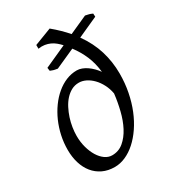

<svg xmlns="http://www.w3.org/2000/svg" viewBox="-174 -779 795 891"><g transform="rotate(-30 223.0 -334.0)"><path d="M192.9 -33.2Q228 -33.2 254.2 -55.2Q280.3 -77.1 298.6 -112.1Q316.9 -147 327.6 -190.7Q338.4 -234.4 343.3 -277.8Q338.4 -305.2 326.4 -328.1Q314.5 -351.1 298.3 -367.7Q282.2 -384.3 263.4 -393.6Q244.6 -402.8 226.1 -402.8Q204.1 -402.8 186 -393.1Q168 -383.3 153.3 -367.2Q138.7 -351.1 127.7 -329.8Q116.7 -308.6 109.1 -285.4Q101.6 -262.2 97.9 -238.5Q94.2 -214.8 94.2 -193.8Q94.2 -160.6 102.3 -131.3Q110.4 -102.1 123.8 -80.3Q137.2 -58.6 155 -45.9Q172.9 -33.2 192.9 -33.2ZM412.1 -345.2Q412.1 -293.5 402.8 -246.6Q393.6 -199.7 377 -158.9Q360.4 -118.2 337.9 -85.2Q315.4 -52.2 289.3 -28.8Q263.2 -5.4 234.4 7.3Q205.6 20 176.8 20Q140.6 20 112.5 6.6Q84.5 -6.8 65.2 -30.5Q45.9 -54.2 35.9 -86.9Q25.9 -119.6 25.9 -158.2Q25.9 -196.3 33.9 -233.2Q42 -270 56.6 -303.2Q71.3 -336.4 91.6 -364.5Q111.8 -392.6 136.5 -413.3Q161.1 -434.1 189 -445.6Q216.8 -457 246.1 -457Q259.3 -457 272.9 -451.9Q286.6 -446.8 299.3 -438Q312 -429.2 323.7 -417.5Q335.4 -405.8 344.7 -392.6Q339.4 -441.4 322.5 -480.7Q305.7 -520 279.3 -554.7L174.8 -507.8Q167 -509.3 162.6 -510Q158.2 -510.7 154.8 -511.7Q151.4 -512.7 147.5 -514.2Q143.6 -515.6 137.2 -518.1L134.8 -535.2L252.4 -588.4Q242.2 -599.6 230.7 -609.1Q219.2 -618.7 205.8 -624.8Q192.4 -630.9 177 -633.3Q161.6 -635.7 143.1 -632.8V-652.8L234.9 -688Q256.8 -669.9 275.6 -651.6Q294.4 -633.3 310.5 -614.7L407.2 -658.2Q417 -656.2 422.1 -655Q427.2 -653.8 430.7 -652.8Q434.1 -651.9 436.8 -650.4Q439.5 -648.9 444.8 -647L445.8 -629.9L336.9 -580.6Q376.5 -524.9 394.3 -466.3Q412.1 -407.7 412.1 -345.2Z"/></g></svg>

Font: Gentium Plus Afr
Style: Italic
Weight: 400
Italic angle: -8°
Designer: J. Victor Gaultney, Annie Olsen, Iska Routamaa, Becca Hirsbrunner
Foundry: SIL International
Version: Version 5.000